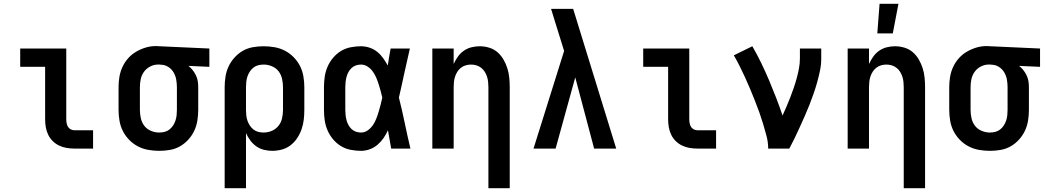

<svg xmlns="http://www.w3.org/2000/svg" viewBox="-20 -787 5540 1017"><path d="M473 0H374Q353 0 332.5 -3.5Q312 -7 293 -16Q274 -25 259 -40Q244 -55 235 -74Q226 -93 222.5 -113.5Q219 -134 219 -155V-433H87V-530H331V-155Q331 -145 333 -134.5Q335 -124 340 -115.5Q345 -107 354.5 -102Q364 -97 374 -97H473Z M824 12Q795 12 766 7Q737 2 711 -11.5Q685 -25 664.5 -46Q644 -67 631 -92.5Q618 -118 613 -147Q608 -176 608 -205V-325Q608 -353 612.5 -380Q617 -407 628.5 -432Q640 -457 658.5 -478Q677 -499 701 -513Q725 -527 751.5 -535Q778 -543 806 -543Q811 -543 815.5 -542.5Q820 -542 825 -542L1089 -530V-433L978 -438Q991 -428 1001 -415Q1011 -402 1018 -387.5Q1025 -373 1027.5 -357Q1030 -341 1030 -325V-205Q1030 -177 1025.5 -148.5Q1021 -120 1009 -94.5Q997 -69 977.5 -47.5Q958 -26 933.5 -12Q909 2 880.5 7Q852 12 824 12ZM823 -85Q838 -85 852 -88.5Q866 -92 877.5 -101Q889 -110 897 -122.5Q905 -135 909.5 -148.5Q914 -162 915.5 -176.5Q917 -191 917 -205V-325Q917 -345 913.5 -365Q910 -385 900 -402.5Q890 -420 873 -431.5Q856 -443 836 -444L825 -445H816Q795 -445 775 -434.5Q755 -424 742.5 -406.5Q730 -389 725.5 -368Q721 -347 721 -325V-205Q721 -183 726 -160.5Q731 -138 744.5 -120.5Q758 -103 779.5 -94Q801 -85 823 -85Z M1170 210V-325Q1170 -353 1174.5 -381.5Q1179 -410 1191 -435.5Q1203 -461 1222.5 -482.5Q1242 -504 1266.5 -518Q1291 -532 1319.5 -537Q1348 -542 1376 -542Q1405 -542 1434 -537Q1463 -532 1489 -518.5Q1515 -505 1535.5 -484Q1556 -463 1569 -437.5Q1582 -412 1587 -383Q1592 -354 1592 -325V-205Q1592 -179 1589 -153Q1586 -127 1577.5 -102.5Q1569 -78 1554.5 -56Q1540 -34 1519.5 -18Q1499 -2 1473.5 5Q1448 12 1422 12Q1400 12 1378 6.5Q1356 1 1337.5 -12Q1319 -25 1305.5 -43.5Q1292 -62 1283 -82V210ZM1376 -85Q1399 -85 1420 -94Q1441 -103 1455 -120.5Q1469 -138 1474 -160.5Q1479 -183 1479 -205V-325Q1479 -347 1474 -369.5Q1469 -392 1455.5 -409.5Q1442 -427 1420.5 -436Q1399 -445 1377 -445Q1362 -445 1348 -441.5Q1334 -438 1322.5 -429Q1311 -420 1303 -407.5Q1295 -395 1290.5 -381.5Q1286 -368 1284.5 -353.5Q1283 -339 1283 -325V-205Q1283 -191 1284.5 -176.5Q1286 -162 1290.5 -148.5Q1295 -135 1303 -122.5Q1311 -110 1322.5 -101Q1334 -92 1348 -88.5Q1362 -85 1376 -85Z M1892 12Q1865 12 1837 6.5Q1809 1 1785.5 -13.5Q1762 -28 1744 -49.5Q1726 -71 1715 -96.5Q1704 -122 1700 -149.5Q1696 -177 1696 -205V-325Q1696 -353 1700 -380.5Q1704 -408 1715 -433.5Q1726 -459 1744 -480.5Q1762 -502 1785.5 -516.5Q1809 -531 1837 -536.5Q1865 -542 1892 -542Q1915 -542 1937.5 -534.5Q1960 -527 1978 -512.5Q1996 -498 2009.5 -479Q2023 -460 2034 -440Q2037 -462 2041 -484.5Q2045 -507 2049 -530H2151Q2142 -491 2133.5 -452Q2125 -413 2116 -374V-373Q2110 -347 2104.5 -321Q2099 -295 2093 -270Q2110 -203 2124 -135Q2138 -67 2154 0H2052Q2048 -24 2043.5 -48.5Q2039 -73 2035 -97Q2025 -75 2011.5 -55.5Q1998 -36 1980 -20.5Q1962 -5 1939 3.5Q1916 12 1892 12ZM1892 -85Q1912 -85 1928 -96.5Q1944 -108 1955 -124Q1966 -140 1973 -158Q1980 -176 1985.5 -194.5Q1991 -213 1996 -232Q2001 -251 2005 -270Q2001 -288 1996 -306Q1991 -324 1985.5 -341.5Q1980 -359 1972.5 -376.5Q1965 -394 1954 -409Q1943 -424 1927 -434.5Q1911 -445 1892 -445Q1878 -445 1865 -440.5Q1852 -436 1842 -426.5Q1832 -417 1825.5 -405Q1819 -393 1815.5 -379.5Q1812 -366 1810.5 -352.5Q1809 -339 1809 -325V-205Q1809 -191 1810.5 -177.5Q1812 -164 1815.5 -150.5Q1819 -137 1825.5 -125Q1832 -113 1842 -103.5Q1852 -94 1865 -89.5Q1878 -85 1892 -85Z M2567 210V-325Q2567 -339 2565.5 -353.5Q2564 -368 2559.5 -381.5Q2555 -395 2547.5 -407Q2540 -419 2528.5 -428Q2517 -437 2503 -441Q2489 -445 2475 -445Q2461 -445 2447 -441Q2433 -437 2421.5 -428Q2410 -419 2402.5 -407Q2395 -395 2390.5 -381.5Q2386 -368 2384.5 -353.5Q2383 -339 2383 -325V0H2270V-530H2383V-448Q2392 -468 2405 -486.5Q2418 -505 2436.5 -518Q2455 -531 2477 -536.5Q2499 -542 2521 -542Q2546 -542 2571 -534.5Q2596 -527 2615 -510.5Q2634 -494 2647 -471.5Q2660 -449 2667.5 -425Q2675 -401 2677.5 -375.5Q2680 -350 2680 -325V210Z M2806 0 2968 -517 2947 -585Q2935 -623 2923 -662Q2911 -701 2899 -740H3016L3244 0H3127L3027 -377L2923 0Z M3773 0H3674Q3653 0 3632.5 -3.5Q3612 -7 3593 -16Q3574 -25 3559 -40Q3544 -55 3535 -74Q3526 -93 3522.5 -113.5Q3519 -134 3519 -155V-433H3387V-530H3631V-155Q3631 -145 3633 -134.5Q3635 -124 3640 -115.5Q3645 -107 3654.5 -102Q3664 -97 3674 -97H3773Z M4049 0Q4049 -33 4040.5 -65.5Q4032 -98 4022.5 -129.5Q4013 -161 4002 -192Q3991 -223 3978.5 -254Q3966 -285 3953.5 -315.5Q3941 -346 3927 -376Q3913 -406 3898.5 -435.5Q3884 -465 3867 -494L3965 -542Q3990 -499 4012 -453.5Q4034 -408 4053.5 -362Q4073 -316 4091 -269.5Q4109 -223 4125 -175Q4136 -199 4146.5 -223.5Q4157 -248 4166.5 -272.5Q4176 -297 4184.5 -322Q4193 -347 4200 -372.5Q4207 -398 4212 -424.5Q4217 -451 4217 -477V-530H4330V-477Q4330 -445 4323.5 -413.5Q4317 -382 4308.5 -351.5Q4300 -321 4289.5 -291Q4279 -261 4267.5 -231.5Q4256 -202 4243 -173Q4230 -144 4217 -115Q4204 -86 4190 -57Q4176 -28 4161 0Z M4767 210V-325Q4767 -339 4765.5 -353.5Q4764 -368 4759.5 -381.5Q4755 -395 4747.5 -407Q4740 -419 4728.5 -428Q4717 -437 4703 -441Q4689 -445 4675 -445Q4661 -445 4647 -441Q4633 -437 4621.5 -428Q4610 -419 4602.5 -407Q4595 -395 4590.5 -381.5Q4586 -368 4584.5 -353.5Q4583 -339 4583 -325V0H4470V-530H4583V-448Q4592 -468 4605 -486.5Q4618 -505 4636.5 -518Q4655 -531 4677 -536.5Q4699 -542 4721 -542Q4746 -542 4771 -534.5Q4796 -527 4815 -510.5Q4834 -494 4847 -471.5Q4860 -449 4867.5 -425Q4875 -401 4877.5 -375.5Q4880 -350 4880 -325V210Z M4627 -610 4639 -767H4739L4709 -610Z M5224 12Q5195 12 5166 7Q5137 2 5111 -11.5Q5085 -25 5064.5 -46Q5044 -67 5031 -92.5Q5018 -118 5013 -147Q5008 -176 5008 -205V-325Q5008 -353 5012.5 -380Q5017 -407 5028.5 -432Q5040 -457 5058.5 -478Q5077 -499 5101 -513Q5125 -527 5151.5 -535Q5178 -543 5206 -543Q5211 -543 5215.5 -542.5Q5220 -542 5225 -542L5489 -530V-433L5378 -438Q5391 -428 5401 -415Q5411 -402 5418 -387.5Q5425 -373 5427.5 -357Q5430 -341 5430 -325V-205Q5430 -177 5425.5 -148.5Q5421 -120 5409 -94.5Q5397 -69 5377.5 -47.5Q5358 -26 5333.5 -12Q5309 2 5280.5 7Q5252 12 5224 12ZM5223 -85Q5238 -85 5252 -88.5Q5266 -92 5277.5 -101Q5289 -110 5297 -122.5Q5305 -135 5309.5 -148.5Q5314 -162 5315.5 -176.5Q5317 -191 5317 -205V-325Q5317 -345 5313.5 -365Q5310 -385 5300 -402.5Q5290 -420 5273 -431.5Q5256 -443 5236 -444L5225 -445H5216Q5195 -445 5175 -434.5Q5155 -424 5142.5 -406.5Q5130 -389 5125.5 -368Q5121 -347 5121 -325V-205Q5121 -183 5126 -160.5Q5131 -138 5144.5 -120.5Q5158 -103 5179.5 -94Q5201 -85 5223 -85Z"/></svg>

Font: Lode
Style: Bold
Weight: 700
Monospace: yes
Designer: Belleve Invis
Foundry: Belleve Invis
Version: Version 29.2.0; ttfautohint (v1.8.3)